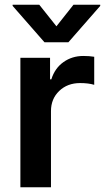

<svg xmlns="http://www.w3.org/2000/svg" viewBox="-20 -789 442 809"><path d="M145.5 -769 217.8 -678.2 289.6 -769H402.3V-764.2L268.1 -610.8H167.5L33.2 -764.2V-769ZM65.9 0V-545.4H190.9V-454.6H196.3Q210.9 -501.5 247.3 -527.3Q283.7 -553.2 331.1 -553.2Q356.4 -553.2 377 -549.8V-431.6Q353 -439 317.4 -439Q264.2 -439 229.5 -405.8Q194.8 -372.6 194.8 -320.8V0Z"/></svg>

Font: Interop SemBd
Style: Regular
Weight: 600
Designer: Rasmus Andersson, Google, Jang Haemin
Foundry: jhaemin
Version: Version 1.007